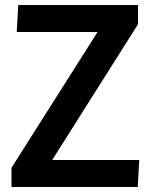

<svg xmlns="http://www.w3.org/2000/svg" viewBox="-20 -748 608 768"><path d="M26 -77 369 -618V-620H47L53 -728H532V-651L190 -110V-108H537L531 0H26Z"/></svg>

Font: Murecho Thin Medium
Style: Regular
Weight: 500
Version: Version 1.010